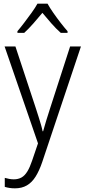

<svg xmlns="http://www.w3.org/2000/svg" viewBox="-20 -785 463 1046"><path d="M5 -532H64L175 -196Q184 -168 191 -146Q198 -124 203.5 -105Q209 -86 212 -70H215Q222 -95 231.5 -127Q241 -159 253 -195L362 -532H421L210 98Q194 145 174 177Q154 209 126.5 225Q99 241 62 241Q46 241 32.5 239Q19 237 6 233V184Q17 187 29.5 189.5Q42 192 55 192Q79 192 97 182Q115 172 129 149Q143 126 155 90L187 -4ZM239 -765Q251 -743 270.5 -715Q290 -687 311 -660Q332 -633 348 -615V-606H311Q286 -628 260 -657.5Q234 -687 211 -715Q188 -687 162 -657.5Q136 -628 112 -606H75V-615Q92 -635 112.5 -662Q133 -689 152.5 -716Q172 -743 184 -765Z"/></svg>

Font: Noto Sans Thai SemiCondensed Light
Style: Regular
Weight: 300
Width: 4
Designer: Monotype Design Team
Foundry: Monotype Imaging Inc.
Version: Version 2.001